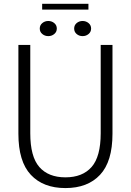

<svg xmlns="http://www.w3.org/2000/svg" viewBox="-20 -972 684 1002"><path d="M567 -274Q567 -129 502.2 -59.8Q437.5 9.5 321.5 9.5Q205.5 9.5 140.8 -59.8Q76 -129 76 -274V-737.5H138V-276.5Q138 -154.5 185.2 -100.5Q232.5 -46.5 321.5 -46.5Q410.5 -46.5 458 -100.5Q505.5 -154.5 505.5 -276.5V-737.5H567ZM232 -783.5Q214 -783.5 200.8 -794.5Q187.5 -805.5 187.5 -823Q187.5 -840.5 200.8 -851.5Q214 -862.5 232 -862.5Q250 -862.5 263.2 -851.5Q276.5 -840.5 276.5 -823Q276.5 -805.5 263.2 -794.5Q250 -783.5 232 -783.5ZM411 -783.5Q393 -783.5 380 -794.5Q367 -805.5 367 -823Q367 -840.5 380 -851.5Q393 -862.5 411 -862.5Q429 -862.5 442.2 -851.5Q455.5 -840.5 455.5 -823Q455.5 -805.5 442.2 -794.5Q429 -783.5 411 -783.5ZM200 -922V-952H441.5V-922Z"/></svg>

Font: Epilogue Light
Style: Regular
Weight: 300
Designer: Tyler Finck
Foundry: Etcetera Type Co
Version: Version 2.111; ttfautohint (v1.8.3)